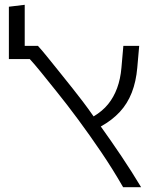

<svg xmlns="http://www.w3.org/2000/svg" viewBox="-20 -780 651 800"><path d="M493 0Q450 -75 401.5 -146.5Q353 -218 306 -281.5Q259 -345 217 -397Q177 -447 151 -479Q125 -511 104 -534H17V-752L83 -760V-589H138Q157 -568 177 -543Q197 -518 223 -486Q249 -454 283 -411Q303 -386 325 -357Q347 -328 370 -295Q407 -317 430.5 -346Q454 -375 468 -413Q482 -451 486 -498L494 -589H560L552 -498Q547 -440 529 -394Q511 -348 479 -313.5Q447 -279 400 -253Q443 -193 486 -129Q529 -65 568 0Z"/></svg>

Font: Noto Sans Hebrew Thin Light
Style: Regular
Weight: 300
Version: Version 3.001